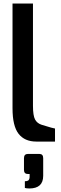

<svg xmlns="http://www.w3.org/2000/svg" viewBox="-20 -803 348 1089"><path d="M51 -189V-783H167V-203Q167 -147 179 -125Q191 -103 217 -95Q285 -74 292 -74V0H186Q120 0 85.5 -44Q51 -88 51 -189ZM225 194Q225 266 146 266Q138 266 131 265L121 263V225Q133 225 140 221Q148 214 148 200V184H139Q116 184 116 161V94Q116 70 139 70H203Q225 70 225 94Z"/></svg>

Font: Exo
Style: DemiBold
Weight: 600
Designer: Natanael Gama
Version: Version 1.00